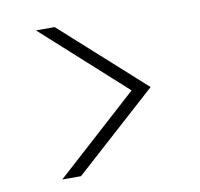

<svg xmlns="http://www.w3.org/2000/svg" viewBox="-60 -565 620 596"><g transform="rotate(-10 250.0 -267.0)"><path d="M90 -32 350 -267 90 -502H149L410 -267L149 -32Z"/></g></svg>

Font: DM Sans 16pt ExtraLight
Style: Regular
Weight: 250
Version: Version 4.004;gftools[0.9.30]